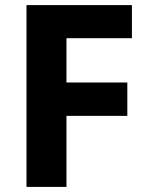

<svg xmlns="http://www.w3.org/2000/svg" viewBox="-20 -734 572 754"><path d="M241 0H84V-714H498V-584H241V-410H480V-279H241Z"/></svg>

Font: Noto Sans Oriya
Style: Bold
Weight: 700
Designer: Amélie Bonet and Sol Matas
Foundry: Google LLC
Version: Version 2.006; ttfautohint (v1.8.4.7-5d5b)